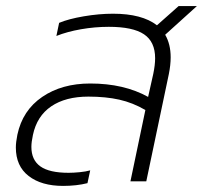

<svg xmlns="http://www.w3.org/2000/svg" viewBox="-20 -595 666 630"><path d="M32 -111Q32 -128 37 -153Q54 -233 118.5 -277Q183 -321 276 -321Q387 -321 466 -277L483 -353Q489 -382 489 -404Q489 -458 452.5 -482.5Q416 -507 337 -507Q291 -507 245.5 -499Q200 -491 165 -477L174 -520Q205 -533 255 -541.5Q305 -550 351 -550Q446 -550 495 -512L566 -575H626L522 -481Q540 -450 540 -407Q540 -382 534 -352L460 0H408L457 -234Q416 -258 371.5 -268Q327 -278 270 -278Q195 -278 148 -246Q101 -214 88 -152Q83 -129 83 -113Q83 -70 112.5 -49Q142 -28 205 -28Q221 -28 241.5 -30Q262 -32 276 -36L267 6Q231 15 187 15Q116 15 74 -17.5Q32 -50 32 -111Z"/></svg>

Font: Prompt ExtraLight
Style: Italic
Weight: 275
Italic angle: -12°
Designer: Katatrad Team
Foundry: CadsonDemak
Version: Version 1.000